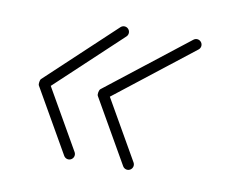

<svg xmlns="http://www.w3.org/2000/svg" viewBox="-47 -473 495 417"><g transform="rotate(10 201.0 -264.0)"><path d="M349.2 -414.8C349.2 -414.8 349.2 -414.8 349.2 -414.8C289.1 -367.8 229 -320.9 168.9 -273.9C167.3 -272.7 166.1 -269.7 165.5 -266.6C164.9 -263.5 164.9 -260.2 165.9 -258.5C192.8 -211.6 219.7 -164.6 246.6 -117.7C249.9 -111.9 257.2 -109.9 262.9 -113.2C268.7 -116.5 270.7 -123.8 267.4 -129.6C267.4 -129.6 267.4 -129.6 267.4 -129.6C240.5 -176.5 213.6 -223.5 186.7 -270.4C185.7 -272.1 184.2 -267.7 183.3 -263.1C182.4 -258.5 182.1 -253.8 183.7 -255C243.8 -302 303.8 -348.9 363.9 -395.9C369.2 -400 370.1 -407.5 366 -412.7C361.9 -418 354.4 -418.9 349.2 -414.8ZM188.4 -414.1C188.4 -414.1 188.4 -414.1 188.4 -414.1C138.3 -367.1 88.2 -320.2 38.1 -273.2C36.8 -272.1 35.8 -269.1 35.4 -266.1C34.9 -263.1 35 -260 35.9 -258.5C62.8 -211.6 89.7 -164.6 116.6 -117.7C119.9 -111.9 127.2 -109.9 132.9 -113.2C138.7 -116.5 140.7 -123.8 137.4 -129.6C137.4 -129.6 137.4 -129.6 137.4 -129.6C110.5 -176.5 83.6 -223.5 56.7 -270.4C55.8 -271.9 54.6 -267.7 54 -263.3C53.3 -259 53.2 -254.5 54.5 -255.7C104.6 -302.7 154.7 -349.6 204.8 -396.6C209.6 -401.1 209.8 -408.7 205.3 -413.5C200.8 -418.4 193.2 -418.6 188.4 -414.1Z"/></g></svg>

Font: FRB American Cursive Guidelines Light
Style: Italic
Weight: 300
Italic angle: -25°
Version: Version 2.0;Modular Font Editor K font №1